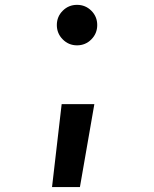

<svg xmlns="http://www.w3.org/2000/svg" viewBox="-20 -547 626 780"><path d="M191.4 212.9 230.5 -124H363.3L304.7 212.9ZM293 -362.8Q258.8 -362.8 234.9 -387Q210.9 -411.1 210.9 -445.3Q210.9 -479.5 234.9 -503.4Q258.8 -527.3 293 -527.3Q327.1 -527.3 351.1 -503.4Q375 -479.5 375 -445.3Q375 -411.1 351.1 -387Q327.1 -362.8 293 -362.8Z"/></svg>

Font: CaskaydiaCove NF SemiBold
Style: Regular
Weight: 600
Designer: Aaron Bell
Foundry: Saja Typeworks
Version: Version 2111.001; VTT 6.35;Nerd Fonts 3.2.1